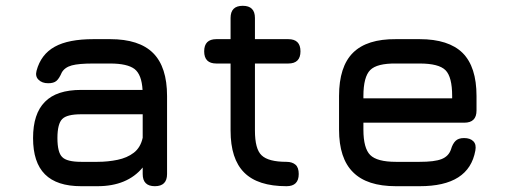

<svg xmlns="http://www.w3.org/2000/svg" viewBox="-20 -642 1743 662"><path d="M316 0C316 0 316 0 316 0C384.5 0 436.5 -21.5 472 -64.5C472 -64.5 472 -42 472 -42C472 -42 472 -42 472 -42C472 -14 486 0 514 0C514 0 514 0 514 0C542 0 556 -14 556 -42C556 -42 556 -311 556 -311C556 -311 556 -311 556 -311C556 -377.5 540 -427 508 -459C476 -491 426.5 -507 360 -507C360 -507 302 -507 302 -507C302 -507 302 -507 302 -507C245 -507 200.5 -498.5 169 -481C137 -463.5 116 -435.5 106 -398C106 -398 106 -398 106 -398C102.5 -385 105 -374.5 113 -367C121 -359 132 -355 146 -355C146 -355 146 -355 146 -355C158.5 -355 168 -357.5 174.5 -363C181 -368.5 187 -378 193 -392C193 -392 193 -392 193 -392C199.5 -403.5 211 -412 227.5 -416.5C244 -421 268.5 -423 302 -423C302 -423 360 -423 360 -423C360 -423 360 -423 360 -423C399.5 -423 427.5 -416.5 444 -404C460.5 -391 469.5 -367 471.5 -332C471.5 -332 260 -332 260 -332C260 -332 260 -332 260 -332C203.5 -332 162 -318.5 135 -291C107.5 -263.5 94 -222 94 -166C94 -166 94 -166 94 -166C94 -110 107.5 -68.5 135 -41C162.5 -13.5 204 0 260 0C260 0 316 0 316 0ZM260 -84C227 -84 205 -89.5 194.5 -100.5C183.5 -111 178 -133 178 -166C178 -166 178 -166 178 -166C178 -198.5 183.5 -220.5 194.5 -231.5C205 -242.5 227 -248 260 -248C260 -248 472 -248 472 -248C472 -248 472 -167 472 -167C472 -167 472 -167 472 -167C467 -144.5 457 -127.5 441.5 -115.5C426 -103.5 407 -95.5 385.5 -91C364 -86.5 340.5 -84 316 -84C316 -84 260 -84 260 -84C260 -84 260 -84 260 -84Z M968 0C996 0 1010 -14 1010 -42C1010 -42 1010 -42 1010 -42C1010 -56.5 1006.5 -67.5 999 -74C991.5 -80.5 981 -84 968 -84C968 -84 968 -84 968 -84C926 -84 897.5 -91.5 882 -106.5C866.5 -121 859 -149.5 859 -192C859 -192 859 -423 859 -423C859 -423 974 -423 974 -423C974 -423 974 -423 974 -423C1002 -423 1016 -437 1016 -465C1016 -465 1016 -465 1016 -465C1016 -493 1002 -507 974 -507C974 -507 859 -507 859 -507C859 -507 859 -580 859 -580C859 -580 859 -580 859 -580C859 -608 845 -622 817 -622C817 -622 817 -622 817 -622C789 -622 775 -608 775 -580C775 -580 775 -507 775 -507C775 -507 726 -507 726 -507C726 -507 726 -507 726 -507C698 -507 684 -493 684 -465C684 -465 684 -465 684 -465C684 -437 698 -423 726 -423C726 -423 775 -423 775 -423C775 -423 775 -192 775 -192C775 -192 775 -192 775 -192C775 -126.5 790.5 -78.5 822 -47C853.5 -15.5 902 0 968 0C968 0 968 0 968 0Z M1581 -219C1581 -219 1581 -219 1581 -219C1609 -219 1623 -233 1623 -261C1623 -261 1623 -311 1623 -311C1623 -311 1623 -311 1623 -311C1623 -378 1607 -427.5 1575 -459.5C1543 -491 1493.5 -507 1427 -507C1427 -507 1345 -507 1345 -507C1345 -507 1345 -507 1345 -507C1278.5 -507.5 1229.5 -492 1197.5 -460.5C1165 -428.5 1149 -378.5 1149 -311C1149 -311 1149 -195 1149 -195C1149 -195 1149 -195 1149 -195C1149 -129 1165 -80 1197.5 -48C1229.5 -16 1278.5 0 1345 0C1345 0 1427 0 1427 0C1427 0 1427 0 1427 0C1483.5 0 1528 -10 1560 -30.5C1592 -51 1611.5 -81.5 1619 -123C1619 -123 1619 -123 1619 -123C1621.5 -137 1619.5 -147.5 1612 -155C1604.5 -162.5 1594 -166 1580 -166C1580 -166 1580 -166 1580 -166C1566.5 -166 1557 -162.5 1550.5 -156C1544 -149.5 1538.5 -139.5 1535 -127C1535 -127 1535 -127 1535 -127C1529.5 -111 1519 -100 1502.5 -93.5C1486 -87 1461 -84 1427 -84C1427 -84 1345 -84 1345 -84C1345 -84 1345 -84 1345 -84C1301.5 -84 1272 -92 1256.5 -107.5C1241 -123 1233 -152 1233 -195C1233 -195 1233 -219 1233 -219C1233 -219 1581 -219 1581 -219ZM1427 -423C1427 -423 1427 -423 1427 -423C1470.5 -423 1500.5 -415.5 1516 -400C1531.5 -384.5 1539 -354.5 1539 -311C1539 -311 1539 -303 1539 -303C1539 -303 1233 -303 1233 -303C1233 -303 1233 -311 1233 -311C1233 -311 1233 -311 1233 -311C1233 -355 1241 -385 1256.5 -400.5C1272 -416 1301.5 -423.5 1345 -423C1345 -423 1427 -423 1427 -423Z"/></svg>

Font: Jura-Fortis-Bold
Style: Bold
Weight: 500
Designer: Daniel Johnson, Alexei Vanyashin, Mirko Velimirovic
Foundry: Daniel Johnson
Version: ""